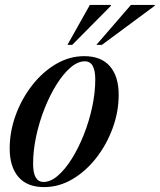

<svg xmlns="http://www.w3.org/2000/svg" viewBox="-20 -752 652 783"><path d="M323.5 -523Q393 -523 428.5 -481.5Q464 -440 464 -365.5Q464 -296.5 439.5 -229.5Q415 -162.5 372.5 -108Q330 -53.5 275.2 -21.2Q220.5 11 160 11Q90.5 11 55 -30.5Q19.5 -72 19.5 -146.5Q19.5 -215.5 44 -282.5Q68.5 -349.5 111 -404Q153.5 -458.5 208.2 -490.8Q263 -523 323.5 -523ZM157.5 -10Q186.5 -10 216.2 -35.8Q246 -61.5 273.2 -105.2Q300.5 -149 322 -203.2Q343.5 -257.5 356 -315.8Q368.5 -374 368.5 -428Q368.5 -502 326 -502Q297 -502 267.2 -476.2Q237.5 -450.5 210.2 -406.8Q183 -363 161.5 -308.8Q140 -254.5 127.5 -196.2Q115 -138 115 -84Q115 -10 157.5 -10ZM373 -569 514 -732H612L610.5 -728L395.5 -569ZM255 -569 346.5 -732H433L432 -728L274.5 -569Z"/></svg>

Font: Newsreader 72pt Medium
Style: Italic
Weight: 500
Italic angle: -17°
Designer: Hugues Gentile
Foundry: Production Type
Version: Version 1.003; ttfautohint (v1.8.3)